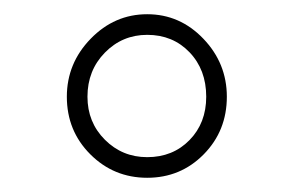

<svg xmlns="http://www.w3.org/2000/svg" viewBox="-20 -728 414 270"><path d="M187 -708Q233 -708 266 -673.5Q299 -639 299 -592Q299 -544 266.5 -511Q234 -478 187 -478Q140 -478 107 -511Q74 -544 74 -592Q74 -639 107.5 -673.5Q141 -708 187 -708ZM187 -507Q223 -507 246.5 -531Q270 -555 270 -592Q270 -630 246.5 -654.5Q223 -679 187 -679Q152 -679 127.5 -654Q103 -629 103 -592Q103 -556 127.5 -531.5Q152 -507 187 -507Z"/></svg>

Font: Freesentation 1 Thin
Style: Regular
Weight: 250
Designer: glyphs from Roboto by Christian Robertson / Hangul glyphs from Noto Sans CJK(Source Han Sans) by Jang Soo-young and Kang
Foundry: PT&
Version: Version 2.001